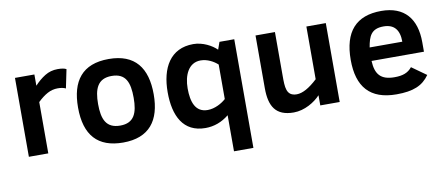

<svg xmlns="http://www.w3.org/2000/svg" viewBox="-65 -781 2847 1227"><g transform="rotate(-10 1358.5 -167.0)"><path d="M380 -389 405 -510C393.7 -516.7 375 -520 349 -520C318.3 -520 290.7 -512.3 266 -497C241.3 -481.7 218.3 -462.3 197 -439V-512H71V0H197V-333C219 -354.3 240.5 -370.7 261.5 -382C282.5 -393.3 304.7 -399 328 -399C349.3 -399 366.7 -395.7 380 -389Z M681 -527C509.1 -527 435 -426.9 435 -255C435 -75 517 15 681 15C851.1 15 926 -85.2 926 -255C926 -426.4 852 -527 681 -527ZM681 -95C589.6 -95 565 -157.1 565 -255C565 -352.7 589.7 -417 681 -417C773.1 -417 796 -354.4 796 -255C796 -157 771.9 -95 681 -95Z M1230 -527C1080.5 -527 1016 -409.4 1016 -252C1016 -98.1 1071.1 15 1215 15C1271 15 1322 -3.7 1368 -41V193H1494V-512H1398L1381 -464C1350.2 -494.8 1291.5 -527 1230 -527ZM1249 -96C1168.4 -96 1146 -167.2 1146 -254C1146 -339.1 1179.8 -416 1258 -416C1302.2 -416 1342.7 -393.1 1368 -370V-146C1342.1 -122.3 1295.5 -96 1249 -96Z M1788 15C1858.2 15 1925.6 -26.3 1962 -66V0H2088V-512H1962V-170C1909.3 -120.7 1864.3 -96 1827 -96C1757.5 -96 1758 -155 1758 -230V-512H1632V-170C1632 -52.6 1670.6 15 1788 15Z M2450 -527C2286 -527 2204 -435.3 2204 -252C2204 -77.5 2283 15 2455 15C2564 15 2625.2 -10.8 2669 -73L2575 -140C2549.1 -107.9 2515.7 -95 2461 -95C2372.1 -95 2337.9 -135.6 2334 -223H2674V-285C2674 -437.4 2599.6 -527 2450 -527ZM2549 -310H2337C2349 -382.1 2367.9 -427 2447 -427C2515 -427 2549 -388 2549 -310Z"/></g></svg>

Font: Fog Sans
Style: Bold
Weight: 700
Foundry: Intel Corporation
Version: Version 1.00